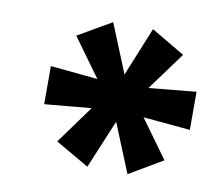

<svg xmlns="http://www.w3.org/2000/svg" viewBox="-55 -783 598 536"><g transform="rotate(10 244.0 -515.5)"><path d="M224 -311 129 -366 219 -490 229 -476 75 -462V-570L230 -555L220 -542L130 -666L225 -721L285 -574H278L338 -721L433 -665L343 -542L333 -555L488 -570V-462L334 -476L343 -490L433 -366L338 -310L278 -457H285Z"/></g></svg>

Font: Nunito Sans 9pt ExtraBold
Style: Italic
Weight: 800
Italic angle: -9°
Version: Version 3.101;gftools[0.9.27]